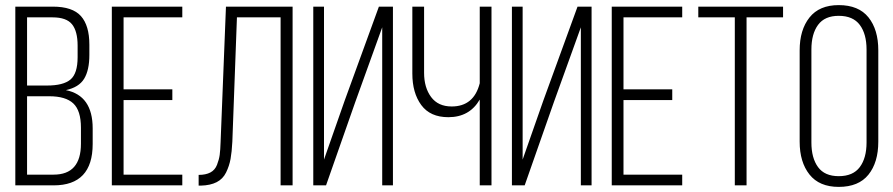

<svg xmlns="http://www.w3.org/2000/svg" viewBox="-20 -726 3496 752"><path d="M40 -700H187Q264 -700 297 -663Q330 -626 330 -551V-511Q330 -451 309.5 -417.5Q289 -384 238 -373Q343 -352 343 -223V-162Q343 0 190 0H40ZM86 -391H164Q228 -391 256 -414.5Q284 -438 284 -502V-547Q284 -604 262 -631Q240 -658 186 -658H86ZM86 -42H190Q297 -42 297 -163V-226Q297 -293 267 -321Q237 -349 173 -349H86Z M464 -376H655V-334H464V-42H694V0H418V-700H694V-658H464Z M1079 -658H908L890 -171Q888 -131 883 -103.5Q878 -76 865.5 -50.5Q853 -25 828.5 -12.5Q804 0 767 1H758V-41Q786 -41 804 -50.5Q822 -60 830 -80.5Q838 -101 840.5 -119.5Q843 -138 844 -170L865 -700H1126V0H1079Z M1477 -619 1371 -325 1257 0H1207V-700H1249V-101L1330 -332L1464 -700H1519V0H1477Z M1859 0V-336Q1819 -267 1736 -267Q1665 -267 1630 -314.5Q1595 -362 1595 -438V-700H1641V-441Q1641 -383 1668.5 -346Q1696 -309 1749 -309Q1836 -309 1859 -400V-700H1905V0Z M2255 -619 2149 -325 2035 0H1985V-700H2027V-101L2108 -332L2242 -700H2297V0H2255Z M2422 -376H2613V-334H2422V-42H2652V0H2376V-700H2652V-658H2422Z M2904 0H2858V-658H2715V-700H3047V-658H2904Z M3112 -171V-529Q3112 -609 3150.5 -657.5Q3189 -706 3265 -706Q3343 -706 3381.5 -658Q3420 -610 3420 -529V-171Q3420 -90 3381.5 -42Q3343 6 3265 6Q3189 6 3150.5 -42.5Q3112 -91 3112 -171ZM3158 -532V-168Q3158 -107 3184 -71.5Q3210 -36 3265 -36Q3321 -36 3347.5 -71.5Q3374 -107 3374 -168V-532Q3374 -593 3347.5 -628.5Q3321 -664 3265 -664Q3210 -664 3184 -628.5Q3158 -593 3158 -532Z"/></svg>

Font: Bebas Neue Book
Style: Regular
Weight: 400
Designer: Ryoichi Tsunekawa
Foundry: Ryoichi Tsunekawa
Version: Version 001.003